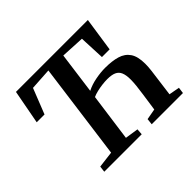

<svg xmlns="http://www.w3.org/2000/svg" viewBox="-163 -971 1200 1200"><g transform="rotate(-45 437.0 -371.5)"><path d="M138.5 0 143.5 -40.5 253 -54 339 -694.5 194 -685.5 127.5 -517H58.5L101 -743H736.5L703 -517H635L627.5 -686.5L471 -694.5L434 -419.5Q470.5 -438 516.2 -446.8Q562 -455.5 601 -455.5Q662.5 -455.5 706.2 -442.5Q750 -429.5 773.5 -395Q797 -360.5 797 -295.5Q797 -282 796 -267.2Q795 -252.5 793 -236.5L769 -54L839.5 -41L834 0H558L562.5 -41L634.5 -54L651.5 -171.5Q657 -208.5 660 -238.2Q663 -268 663 -291.5Q663 -330 653.2 -353Q643.5 -376 621.2 -386Q599 -396 560.5 -396Q540 -396 515.5 -393Q491 -390 467.8 -384.5Q444.5 -379 427.5 -371L384 -54L472.5 -40.5L469.5 0Z"/></g></svg>

Font: Merriweather 36pt SemiBold
Style: Italic
Weight: 600
Italic angle: -7.8°
Version: Version 2.101